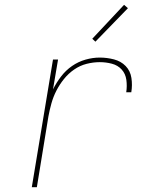

<svg xmlns="http://www.w3.org/2000/svg" viewBox="-20 -777 640 797"><path d="M112 0 200 -530H221L200 -406Q214 -434 233.5 -459.5Q253 -485 279 -503Q305 -521 335 -529.5Q365 -538 394 -538Q424 -538 453 -530.5Q482 -523 501.5 -503Q521 -483 525.5 -453.5Q530 -424 525 -394H504Q508 -420 504.5 -445.5Q501 -471 485 -488.5Q469 -506 444.5 -512.5Q420 -519 394 -519Q367 -519 339.5 -512Q312 -505 288 -488.5Q264 -472 245.5 -449Q227 -426 214 -400.5Q201 -375 193.5 -348Q186 -321 181 -294L133 0ZM376 -604 363 -616 495 -757 511 -743Z"/></svg>

Font: Iosevka Curly Thin Extended
Style: Italic
Weight: 100
Width: 7
Italic angle: -9°
Monospace: yes
Designer: Belleve Invis
Foundry: Belleve Invis
Version: Version 11.1.0; ttfautohint (v1.8.3)